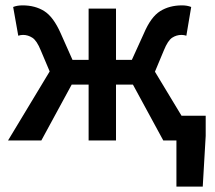

<svg xmlns="http://www.w3.org/2000/svg" viewBox="-20 -523 802 715"><path d="M637 172V0H588L475 -208H412V0H310V-208H247L134 0H10L165 -257L132 -335Q117 -372 100.5 -382.5Q84 -393 66 -393Q57 -393 48 -390L29 -497Q44 -503 64 -503Q111 -503 145 -481.5Q179 -460 206 -399L250 -300H310V-491H412V-300H471L516 -399Q542 -460 576.5 -481.5Q611 -503 658 -503Q677 -503 692 -497L674 -390Q665 -393 656 -393Q637 -393 621 -382.5Q605 -372 590 -335L557 -256L656 -92H746V-17L735 172Z"/></svg>

Font: Giro Semibold
Style: Regular
Weight: 600
Designer: Paul D. Hunt
Foundry: Adobe Systems Incorporated
Version: Version 1.000;PS 1.0;hotconv 1.0.88;makeotf.lib2.5.647800